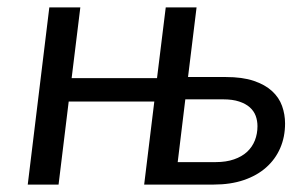

<svg xmlns="http://www.w3.org/2000/svg" viewBox="-20 -497 810 517"><path d="M509.3 -477.1 486.3 -289.6H587.9Q632.8 -289.6 663.3 -279.3Q693.8 -269 712.6 -251.7Q731.4 -234.4 739.5 -211.7Q747.6 -189 747.6 -164.6Q747.6 -128.4 734.6 -98.4Q721.7 -68.4 697 -46.4Q672.4 -24.4 636.7 -12.2Q601.1 0 555.2 0H368.2L395.5 -223.6H165L137.7 0H54.7L112.8 -477.1H196.3L172.9 -286.6H402.8L426.3 -477.1ZM479 -229.5 458.5 -60.5H561Q588.9 -60.5 610.1 -67.9Q631.3 -75.2 645.3 -88.1Q659.2 -101.1 666.3 -118.9Q673.3 -136.7 673.3 -157.2Q673.3 -171.9 668.5 -185.1Q663.6 -198.2 652.6 -208Q641.6 -217.8 624 -223.6Q606.4 -229.5 581.1 -229.5Z"/></svg>

Font: Carlito
Style: Italic
Weight: 400
Italic angle: -7°
Designer: Lukasz Dziedzic
Foundry: tyPoland Lukasz Dziedzic
Version: Version 1.104